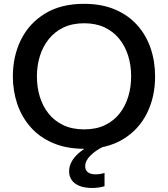

<svg xmlns="http://www.w3.org/2000/svg" viewBox="-20 -746 856 978"><path d="M411.5 12Q318.5 12 249.8 -17.5Q181 -47 135.8 -98.5Q90.5 -150 68 -216.5Q45.5 -283 45.5 -357Q45.5 -460.5 87.2 -544.2Q129 -628 209.8 -677.2Q290.5 -726.5 408 -726.5Q497 -726.5 564.8 -698Q632.5 -669.5 678.2 -618.8Q724 -568 747 -501Q770 -434 770 -357Q770 -251.5 728 -168Q686 -84.5 605.8 -36.2Q525.5 12 411.5 12ZM409 -87Q470.5 -87 515.5 -109Q560.5 -131 590 -169Q619.5 -207 633.8 -255.5Q648 -304 648 -357Q648 -414 632.5 -463Q617 -512 586.8 -549Q556.5 -586 512 -606.8Q467.5 -627.5 409 -627.5Q348.5 -627.5 303.5 -606Q258.5 -584.5 228.2 -546.5Q198 -508.5 183 -460Q168 -411.5 168 -357Q168 -303 182.5 -254.5Q197 -206 226.8 -168.2Q256.5 -130.5 302 -108.8Q347.5 -87 409 -87ZM451 211.5Q411 211.5 384.5 200.8Q358 190 345 170.8Q332 151.5 332 127Q332 102 343.8 79.5Q355.5 57 377.5 37Q399.5 17 430 -0.5V-22.5L486 -27.5L508.5 0Q468.5 19 441.2 45.8Q414 72.5 414 101Q414 121.5 428.2 131.8Q442.5 142 466.5 142Q483 142 494.5 139.5Q506 137 512.5 135V202.5Q501.5 206 485 208.8Q468.5 211.5 451 211.5Z"/></svg>

Font: Commissioner Thin Medium
Style: Regular
Weight: 500
Version: Version 1.000